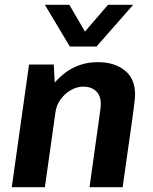

<svg xmlns="http://www.w3.org/2000/svg" viewBox="-20 -780 636 800"><path d="M29 0 101 -511H204L208 -436Q228 -459 254 -478.5Q280 -498 314 -509.5Q348 -521 388 -521Q457 -521 500 -486.5Q543 -452 543 -385Q543 -378 541.5 -365Q540 -352 537 -327.5Q534 -303 528 -261Q522 -219 513 -155.5Q504 -92 491 0H353Q365 -88 373.5 -147Q382 -206 387 -243Q392 -280 395 -300.5Q398 -321 399 -330.5Q400 -340 400 -346Q400 -382 380 -400.5Q360 -419 327 -419Q300 -419 275 -404.5Q250 -390 232.5 -366Q215 -342 211 -312L167 0ZM535 -760 382 -586H271L167 -760H269L361 -602H294L430 -760Z"/></svg>

Font: Chivo SemiBold
Style: Italic
Weight: 600
Italic angle: -8.05°
Designer: Hector Gatti
Foundry: Omnibus-Type
Version: Version 2.002